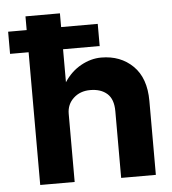

<svg xmlns="http://www.w3.org/2000/svg" viewBox="-51 -747 713 794"><g transform="rotate(-5 305.5 -350.0)"><path d="M420 -277Q420 -327 394 -350Q368 -373 324 -373Q282 -373 254.5 -347.5Q227 -322 227 -283V0H84V-551H7V-643H84V-700H227V-643H379V-551H227V-414Q255 -457 296.5 -480Q338 -503 381 -503Q461 -503 512.5 -452.5Q564 -402 564 -307V0H420Z"/></g></svg>

Font: Overused Grotesk
Style: Bold
Weight: 700
Version: Version 0.003